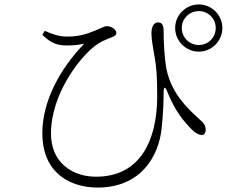

<svg xmlns="http://www.w3.org/2000/svg" viewBox="-20 -809 1040 866"><path d="M877 -576C935 -576 983 -624 983 -683C983 -741 935 -789 877 -789C818 -789 770 -741 770 -683C770 -624 818 -576 877 -576ZM420 37C617 37 696 -106 709 -229C716 -296 718 -353 718 -391C718 -420 725 -421 735 -394C770 -307 810 -260 847 -223C863 -207 880 -200 891 -200C903 -200 908 -213 908 -224C907 -246 896 -257 884 -267C842 -306 755 -378 731 -497C721 -552 718 -620 718 -669C718 -693 712 -708 693 -708C676 -708 663 -692 663 -658C663 -632 671 -590 675 -565C687 -504 689 -451 689 -375C689 -181 616 -12 413 -12C308 -12 210 -74 210 -206C210 -387 341 -548 400 -595C431 -622 462 -632 485 -641C500 -647 505 -653 505 -661C505 -673 485 -691 462 -691C451 -691 443 -685 409 -671C372 -656 338 -644 282 -644C248 -644 216 -654 182 -670L171 -652C213 -611 242 -604 283 -604C315 -604 337 -607 360 -612C251 -499 171 -354 171 -208C171 -25 301 37 420 37ZM877 -606C834 -606 800 -640 800 -683C800 -725 834 -759 877 -759C919 -759 953 -725 953 -683C953 -640 919 -606 877 -606Z"/></svg>

Font: Source Han Serif CN VF
Style: Regular
Weight: 250
Designer: Ryoko NISHIZUKA 西塚涼子 (kana & ideographs); Frank Grießhammer (Latin, Greek & Cyrillic); Wenlong ZHANG 张文龙 (bopomofo); San
Foundry: Adobe
Version: Version 2.002;hotconv 1.1.0;makeotfexe 2.6.0